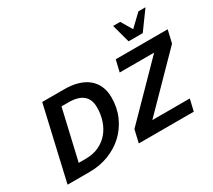

<svg xmlns="http://www.w3.org/2000/svg" viewBox="-174 -1310 1823 1642"><g transform="rotate(-30 737.5 -489.5)"><path d="M768 -458Q768 -357 730.5 -272.5Q693 -188 628.5 -127.5Q564 -67 476.5 -33Q389 1 288 1H69L235 -720H454Q525 -720 583 -703.5Q641 -687 682 -654Q723 -621 745.5 -572Q768 -523 768 -458ZM314 -113Q388 -113 444.5 -139.5Q501 -166 539.5 -211.5Q578 -257 598 -317.5Q618 -378 618 -447Q618 -605 428 -605H359L245 -113ZM773 0 802 -125 1275 -607H935L962 -722H1475L1446 -597L973 -115H1343L1316 0ZM1274 -800H1134L1085 -980H1155L1220 -870L1335 -980H1405Z"/></g></svg>

Font: Perun
Style: Bold Italic
Weight: 700
Italic angle: -12°
Foundry: Copyright (c) Stefan Peev, Context Ltd, 2016
Version: Version 1.027